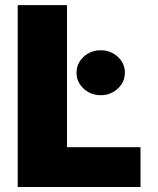

<svg xmlns="http://www.w3.org/2000/svg" viewBox="-20 -748 631 768"><path d="M50.8 0V-727.5H248V-159.2H542V0ZM382.8 -367.2Q342.8 -367.2 314.5 -393.6Q286.1 -419.9 286.1 -457Q286.1 -494.6 314.5 -520.8Q342.8 -546.9 382.8 -546.9Q422.9 -546.9 451.2 -520.8Q479.5 -494.6 479.5 -457Q479.5 -419.9 451.2 -393.6Q422.9 -367.2 382.8 -367.2Z"/></svg>

Font: Inter Black
Style: Regular
Weight: 900
Designer: Rasmus Andersson
Foundry: rsms
Version: Version 4.000;git-a52131595